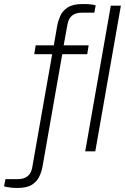

<svg xmlns="http://www.w3.org/2000/svg" viewBox="-100 -751 620 953"><path d="M-14 182Q-28 182 -40 181Q-52 180 -61.5 178Q-71 176 -80 174L-73 138H-11Q19 138 37 123.5Q55 109 60 80L159 -482H70L77 -526H167L184 -623Q188 -646 199 -671.5Q210 -697 236 -714Q262 -731 310 -731Q324 -731 335.5 -730.5Q347 -730 357 -728.5Q367 -727 375 -724L368 -688H306Q275 -688 257.5 -673.5Q240 -659 235 -630L216 -526H340L333 -482H209L111 76Q107 99 96 123.5Q85 148 60 165Q35 182 -14 182ZM323 0 450 -723H500L373 0Z"/></svg>

Font: Archivo SemiExpanded Thin
Style: Italic
Weight: 250
Width: 6
Italic angle: -10°
Designer: Hector Gatti
Foundry: Omnibus-Type
Version: Version 2.001